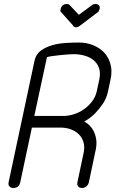

<svg xmlns="http://www.w3.org/2000/svg" viewBox="-20 -938 576 957"><path d="M295 -360Q322 -360 349.5 -369Q377 -378 400 -394.5Q423 -411 440 -434Q457 -457 463 -486L475 -542Q482 -575 473.5 -599Q465 -623 446.5 -638Q428 -653 402 -660.5Q376 -668 348 -668Q335 -668 316 -666.5Q297 -665 277.5 -663Q258 -661 240.5 -658.5Q223 -656 214 -653L151 -360ZM139 -302 81 -30Q75 -1 46 -1Q35 -1 27.5 -8.5Q20 -16 23 -30L152 -635Q159 -668 184 -686Q209 -704 241.5 -713Q274 -722 309.5 -724Q345 -726 373 -726Q412 -726 445 -712.5Q478 -699 500 -675Q522 -651 531 -617Q540 -583 531 -542L519 -485Q511 -447 491.5 -419Q472 -391 452 -371Q428 -348 400 -332Q407 -329 420 -318.5Q433 -308 444 -289.5Q455 -271 459.5 -243.5Q464 -216 454 -177L423 -30Q420 -16 410 -8.5Q400 -1 389 -1Q377 -1 370 -8.5Q363 -16 366 -30L397 -177Q403 -206 396 -229.5Q389 -253 372.5 -269Q356 -285 332.5 -293.5Q309 -302 283 -302ZM286 -876Q281 -878 281 -883.5Q281 -889 283 -895Q285 -905 293 -911.5Q301 -918 312 -918Q323 -918 328 -912L373 -864L438 -912Q445 -918 456 -918Q467 -918 473 -911.5Q479 -905 477 -895Q475 -889 473 -884Q471 -879 466 -876L380 -811Q369 -802 360 -802Q355 -802 350.5 -804Q346 -806 344 -811Z"/></svg>

Font: VDS
Style: Thin Italic
Weight: 100
Width: 0
Designer: artmaker
Foundry: artmaker
Version: Version 1.000 2012 initial release